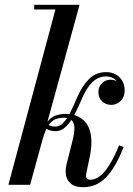

<svg xmlns="http://www.w3.org/2000/svg" viewBox="-20 -770 556 800"><path d="M15 0 211 -730.5H122.5V-750H311.5L105.5 0ZM326 10Q291 10 272.2 -7.5Q253.5 -25 253.5 -57.5Q253.5 -64.5 254.8 -73Q256 -81.5 258 -88.5L271.5 -141.5Q276 -160.5 282.2 -184.2Q288.5 -208 290 -229.5Q291.5 -251 282 -265.2Q272.5 -279.5 247 -279.5Q214 -279.5 196.8 -264.5Q179.5 -249.5 171.2 -228.8Q163 -208 157.5 -190H146Q157 -235 173.5 -257.8Q190 -280.5 210.2 -288Q230.5 -295.5 253.5 -295.5Q281.5 -295.5 304 -285.2Q326.5 -275 341 -254.2Q355.5 -233.5 359.5 -201.8Q363.5 -170 356 -126.5L339.5 -48Q339 -45 338.8 -41.8Q338.5 -38.5 338.5 -37Q338.5 -21 357.5 -21Q376 -21 395.8 -35.8Q415.5 -50.5 435.5 -82.2Q455.5 -114 476 -164.5L495 -157.5Q462.5 -73 422.5 -31.5Q382.5 10 326 10ZM210.5 -223.5Q198 -223.5 186.8 -227.2Q175.5 -231 168.5 -236.5L176 -255.5Q181.5 -249 189.8 -245.8Q198 -242.5 210.5 -242.5Q229.5 -242.5 244.8 -259.2Q260 -276 273.5 -303Q287 -330 300 -361Q322 -412 350.8 -440.8Q379.5 -469.5 422.5 -469.5Q445 -469.5 462.5 -459.8Q480 -450 489.8 -432.8Q499.5 -415.5 499.5 -393.5Q499.5 -365.5 482.5 -349.2Q465.5 -333 444 -333Q421.5 -333 405.8 -347.2Q390 -361.5 390 -387Q390 -409 405 -423.5Q420 -438 440.5 -438Q451.5 -438 465 -433Q478.5 -428 488.5 -418Q498.5 -408 498.5 -393.5H479Q479 -409.5 472.5 -422.5Q466 -435.5 453.2 -443.5Q440.5 -451.5 421.5 -451.5Q389.5 -451.5 364.8 -427.5Q340 -403.5 320.5 -357Q306.5 -324 290.8 -293.5Q275 -263 255.5 -243.2Q236 -223.5 210.5 -223.5Z"/></svg>

Font: Bodoni Moda 11pt Medium
Style: Italic
Weight: 500
Italic angle: -13°
Designer: Owen Earl
Foundry: indestructible type
Version: Version 2.004